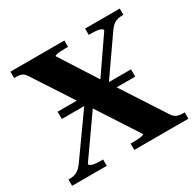

<svg xmlns="http://www.w3.org/2000/svg" viewBox="-154 -881 1070 1051"><g transform="rotate(-30 381.5 -355.0)"><path d="M148 -391H612V-345H148ZM34 -670V-710H375V-670H357Q343 -670 327.5 -669Q312 -668 301.5 -665.5Q291 -663 291 -659L453 -406L457 -403L674 -69Q687 -51 702 -45.5Q717 -40 739 -40H749V0H407V-40H425Q439 -40 454.5 -41Q470 -42 481 -45Q492 -48 492 -51L311 -330L307 -333L108 -639Q94 -660 79 -665Q64 -670 40 -670ZM14 0V-40H24Q51 -40 69.5 -51Q88 -62 107 -88L316 -382L351 -349L148 -60Q148 -55 156 -50Q164 -45 179.5 -42.5Q195 -40 216 -40H233V0ZM448 -356 413 -389 592 -649Q592 -656 584 -660.5Q576 -665 560.5 -667.5Q545 -670 523 -670H506V-710H725V-670H716Q690 -670 672 -660.5Q654 -651 636 -626Z"/></g></svg>

Font: Roboto Serif 120pt Expanded SemiBold
Style: Regular
Weight: 600
Width: 7
Designer: Greg Gazdowicz
Foundry: Commercial Type
Version: Version 1.008